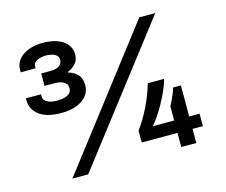

<svg xmlns="http://www.w3.org/2000/svg" viewBox="-100 -837 1160 986"><g transform="rotate(-15 479.5 -344.5)"><path d="M169 12 715 -699H800L253 12ZM202 -328Q125 -328 85 -358.5Q45 -389 45 -437V-448H125V-437Q125 -417 144.5 -406Q164 -395 197 -395Q221 -395 238.5 -400Q256 -405 265.5 -415Q275 -425 275 -441Q275 -458 265 -467.5Q255 -477 239 -481Q223 -485 207 -485H154V-551H206Q222 -551 235.5 -555.5Q249 -560 257.5 -569.5Q266 -579 266 -594Q266 -608 257.5 -616.5Q249 -625 234 -629.5Q219 -634 200 -634Q183 -634 167.5 -629.5Q152 -625 142.5 -616.5Q133 -608 133 -594V-584H54V-598Q54 -629 73 -652Q92 -675 125.5 -688Q159 -701 202 -701Q246 -701 278.5 -689Q311 -677 329.5 -654.5Q348 -632 348 -600Q348 -573 331.5 -553.5Q315 -534 288 -523V-520Q319 -512 338 -491.5Q357 -471 357 -436Q357 -403 338 -379Q319 -355 284.5 -341.5Q250 -328 202 -328ZM751 0V-75H561V-138Q595 -184 623 -241Q651 -298 670 -361H756Q749 -332 734.5 -300Q720 -268 703 -237.5Q686 -207 668.5 -181.5Q651 -156 637 -141H751V-217Q758 -228 765 -243.5Q772 -259 779 -275.5Q786 -292 789 -306H831V-141H886V-75H831V0Z"/></g></svg>

Font: Archivo SemiExpanded SemiBold
Style: Regular
Weight: 600
Width: 6
Designer: Hector Gatti
Foundry: Omnibus-Type
Version: Version 2.001